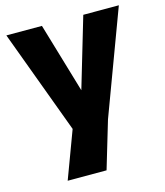

<svg xmlns="http://www.w3.org/2000/svg" viewBox="-110 -613 770 897"><g transform="rotate(-15 275.5 -165.0)"><path d="M277 -192 377 -530H549L362 -28L294 200H106L191 -28L5 -530H177Z"/></g></svg>

Font: Cooper Hewitt
Style: Bold
Weight: 711
Designer: Village Type and Design LLC
Foundry: Cooper Hewitt Smithsonian Design Museum
Version: 1.000